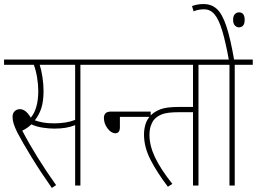

<svg xmlns="http://www.w3.org/2000/svg" viewBox="-20 -916 1268 948"><path d="M377 -596V0H351V-298Q328 -289 303.5 -285Q279 -281 248 -281Q223 -281 192 -285.5Q161 -290 135 -302Q114 -282 90 -271Q122 -209 166.5 -137.5Q211 -66 257 -2L236 12Q179 -69 134.5 -142Q90 -215 66 -261Q53 -287 47.5 -305Q42 -323 42 -339Q42 -357 52.5 -367Q63 -377 78 -377Q92 -377 105 -367.5Q118 -358 132 -335Q169 -379 169 -468Q169 -499 163 -534.5Q157 -570 147 -596H0V-622H466V-596ZM247 -307Q276 -307 302 -311Q328 -315 351 -324V-596H176Q184 -572 189.5 -536Q195 -500 195 -467Q195 -416 184 -382Q173 -348 152 -322Q171 -315 193.5 -311Q216 -307 247 -307Z M454 -622H698V-596H454ZM572 -339V-289Q572 -272 566 -265Q560 -258 550 -258Q529 -258 511 -282Q493 -306 493 -334Q493 -348 501 -356.5Q509 -365 528 -365H724V-339Z M960 -596V0H933V-362H863Q807 -362 780.5 -352Q754 -342 738 -322Q730 -311 724 -293Q718 -275 718 -249Q718 -197 745.5 -139Q773 -81 831 -8L809 6Q757 -62 724 -125.5Q691 -189 691 -252Q691 -278 698.5 -303Q706 -328 726 -348Q743 -365 772.5 -376.5Q802 -388 864 -388H933V-596H649V-622H1049V-596Z M1139 -596V0H1113V-596H1037V-622H1228V-596ZM1111 -615Q1094 -709 1077 -765Q1060 -821 1039 -845.5Q1018 -870 988 -870Q973 -870 960 -867.5Q947 -865 936 -860L928 -886Q938 -890 952.5 -893Q967 -896 985 -896Q1024 -896 1050.5 -872Q1077 -848 1097.5 -787Q1118 -726 1137 -615ZM1131 -818Q1131 -837 1139.5 -846Q1148 -855 1160 -855Q1188 -855 1188 -818Q1188 -798 1180 -789.5Q1172 -781 1159 -781Q1149 -781 1140 -790Q1131 -799 1131 -818Z"/></svg>

Font: Noto Sans ExtraCondensed Thin
Style: Regular
Weight: 100
Width: 2
Designer: Monotype Design Team
Foundry: Monotype Imaging Inc.
Version: Version 2.013; ttfautohint (v1.8.4.7-5d5b)